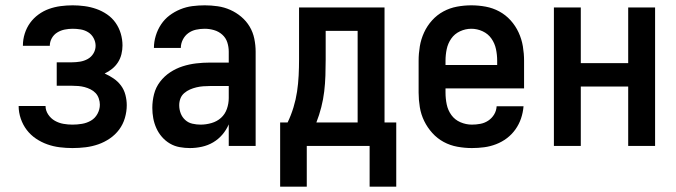

<svg xmlns="http://www.w3.org/2000/svg" viewBox="-20 -548 2540 721"><path d="M252 8Q228 8 204 5Q180 2 157.5 -6Q135 -14 115 -27.5Q95 -41 80.5 -60Q66 -79 58 -102.5Q50 -126 50 -150H151Q151 -133 161 -118Q171 -103 186 -94.5Q201 -86 218 -83Q235 -80 252 -80Q270 -80 288 -83Q306 -86 321.5 -95Q337 -104 346 -120.5Q355 -137 355 -155Q355 -166 351 -178Q347 -190 339 -198.5Q331 -207 320 -212.5Q309 -218 297.5 -221Q286 -224 274 -225Q262 -226 250 -226H193V-314H250Q265 -314 280.5 -316.5Q296 -319 309.5 -326.5Q323 -334 331 -347.5Q339 -361 339 -376Q339 -391 331.5 -405Q324 -419 311 -427Q298 -435 283 -437.5Q268 -440 253 -440Q238 -440 223 -437Q208 -434 195 -426Q182 -418 174.5 -404.5Q167 -391 167 -376H66V-377Q66 -400 73 -422Q80 -444 93 -462Q106 -480 124.5 -493.5Q143 -507 164 -514.5Q185 -522 207.5 -525Q230 -528 253 -528Q275 -528 297.5 -525Q320 -522 341.5 -514.5Q363 -507 382 -494Q401 -481 414 -462.5Q427 -444 433.5 -422Q440 -400 440 -377Q440 -361 436 -344.5Q432 -328 423 -314Q414 -300 401 -289.5Q388 -279 373 -272Q391 -264 407 -253Q423 -242 434.5 -226.5Q446 -211 451 -191.5Q456 -172 456 -153Q456 -129 449 -105Q442 -81 427.5 -61.5Q413 -42 392.5 -28Q372 -14 349 -6Q326 2 301.5 5Q277 8 252 8Z M693 8Q674 8 654.5 4.5Q635 1 618 -9Q601 -19 588 -34Q575 -49 567 -67Q559 -85 555.5 -104Q552 -123 552 -143Q552 -169 558.5 -194.5Q565 -220 581 -241Q597 -262 619 -276.5Q641 -291 666 -299Q691 -307 717 -310Q743 -313 769 -313H839V-354Q839 -372 833.5 -389Q828 -406 814.5 -418Q801 -430 783.5 -435Q766 -440 749 -440Q732 -440 716 -436.5Q700 -433 687 -423.5Q674 -414 666.5 -399Q659 -384 659 -368H558Q558 -391 565 -414Q572 -437 585 -456.5Q598 -476 616.5 -490Q635 -504 657 -513Q679 -522 702 -525Q725 -528 749 -528Q773 -528 797.5 -524.5Q822 -521 844.5 -511Q867 -501 886 -485Q905 -469 917.5 -448Q930 -427 935 -402.5Q940 -378 940 -354V0H839V-81Q830 -60 815 -42.5Q800 -25 780.5 -13.5Q761 -2 738.5 3Q716 8 693 8ZM733 -80Q754 -80 774.5 -86Q795 -92 810 -105.5Q825 -119 832 -139Q839 -159 839 -180V-225H769Q756 -225 743 -224Q730 -223 717.5 -220Q705 -217 693.5 -212Q682 -207 672 -198.5Q662 -190 657.5 -178Q653 -166 653 -153Q653 -137 658.5 -122.5Q664 -108 675.5 -97.5Q687 -87 702.5 -83.5Q718 -80 733 -80Z M1368 153V0H1132V153H1032V-88H1060Q1073 -115 1082 -144.5Q1091 -174 1095.5 -204Q1100 -234 1101.5 -264.5Q1103 -295 1103 -325V-520H1424V-88H1468V153ZM1323 -88V-432H1203V-325Q1203 -295 1202 -264.5Q1201 -234 1197.5 -204.5Q1194 -175 1186.5 -145.5Q1179 -116 1168 -88Z M1752 8Q1725 8 1697.5 3Q1670 -2 1646 -15Q1622 -28 1603.5 -48.5Q1585 -69 1573 -93.5Q1561 -118 1556.5 -145.5Q1552 -173 1552 -200V-320Q1552 -347 1556.5 -374Q1561 -401 1572.5 -426Q1584 -451 1602.5 -471.5Q1621 -492 1645 -505Q1669 -518 1696 -523Q1723 -528 1750 -528Q1777 -528 1804 -523Q1831 -518 1855 -505Q1879 -492 1897.5 -471.5Q1916 -451 1927.5 -426Q1939 -401 1943.5 -374Q1948 -347 1948 -320V-216H1653V-200Q1653 -178 1657.5 -156Q1662 -134 1675 -116Q1688 -98 1709 -89Q1730 -80 1752 -80Q1768 -80 1784 -83Q1800 -86 1813.5 -95Q1827 -104 1835.5 -118Q1844 -132 1845 -149H1946Q1944 -125 1936.5 -103Q1929 -81 1915.5 -62Q1902 -43 1883.5 -29Q1865 -15 1843 -6.5Q1821 2 1798 5Q1775 8 1752 8ZM1847 -304V-320Q1847 -342 1842.5 -363.5Q1838 -385 1825.5 -403Q1813 -421 1792.5 -430.5Q1772 -440 1750 -440Q1728 -440 1707.5 -430.5Q1687 -421 1674.5 -403Q1662 -385 1657.5 -363.5Q1653 -342 1653 -320V-304Z M2060 0V-520H2161V-311H2339V-520H2440V0H2339V-223H2161V0Z"/></svg>

Font: Iosevka Custom Semibold
Style: Regular
Weight: 600
Designer: Belleve Invis
Foundry: Belleve Invis
Version: Version 27.0.2; ttfautohint (v1.8.4)